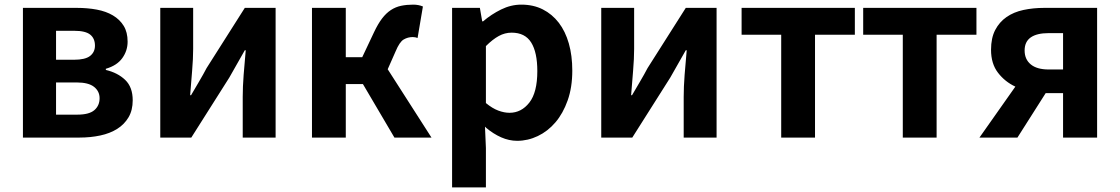

<svg xmlns="http://www.w3.org/2000/svg" viewBox="-20 -594 4835 829"><path d="M79 -560H311Q358 -560 398 -552.5Q438 -545 467.5 -527.5Q497 -510 514 -482.5Q531 -455 531 -414Q531 -375 508 -343Q485 -311 437 -297V-292Q488 -280 520.5 -249Q553 -218 553 -161Q553 -118 535 -87.5Q517 -57 486 -37.5Q455 -18 413 -9Q371 0 323 0H79ZM222 -99H314Q365 -99 387.5 -118.5Q410 -138 410 -170Q410 -200 386 -219Q362 -238 311 -238H222ZM222 -461V-336H299Q348 -336 369 -352.5Q390 -369 390 -397Q390 -428 369.5 -444.5Q349 -461 301 -461Z M672 -560H814V-383Q814 -341 809.5 -288Q805 -235 801 -183H805Q819 -207 839 -241Q859 -275 872 -300L1037 -560H1170V0H1028V-176Q1028 -219 1032 -271Q1036 -323 1041 -377H1037Q1023 -352 1003.5 -318Q984 -284 970 -259L806 0H672Z M1327 -560H1473V-347H1544L1595 -455Q1612 -491 1629.5 -514Q1647 -537 1667.5 -550.5Q1688 -564 1712 -569Q1736 -574 1764 -574Q1787 -574 1806 -566L1783 -430Q1778 -432 1773 -433Q1768 -434 1762 -434Q1741 -434 1723 -423.5Q1705 -413 1688 -372L1654 -295L1843 0H1683L1547 -231H1473V0H1327Z M2052 -560 2062 -502H2066Q2101 -532 2143.5 -553Q2186 -574 2231 -574Q2283 -574 2323.5 -553.5Q2364 -533 2392.5 -496Q2421 -459 2436 -406.5Q2451 -354 2451 -289Q2451 -217 2431 -160.5Q2411 -104 2378 -65.5Q2345 -27 2302 -6.5Q2259 14 2213 14Q2178 14 2144 -1Q2110 -16 2078 -43Q2077 -45 2076 -45.5Q2075 -46 2074 -47L2078 45V215H1932V-560ZM2078 -149Q2106 -126 2131.5 -116.5Q2157 -107 2180 -107Q2231 -107 2265.5 -151Q2300 -195 2300 -287Q2300 -368 2273.5 -410.5Q2247 -453 2189 -453Q2160 -453 2133.5 -438.5Q2107 -424 2078 -395Z M2576 -560H2718V-383Q2718 -341 2713.5 -288Q2709 -235 2705 -183H2709Q2723 -207 2743 -241Q2763 -275 2776 -300L2941 -560H3074V0H2932V-176Q2932 -219 2936 -271Q2940 -323 2945 -377H2941Q2927 -352 2907.5 -318Q2888 -284 2874 -259L2710 0H2576Z M3182 -560H3671V-444H3499V0H3353V-444H3182Z M3707 -560H4196V-444H4024V0H3878V-444H3707Z M4209 0 4364 -220Q4319 -241 4289 -280Q4259 -319 4259 -379Q4259 -430 4277 -464.5Q4295 -499 4326 -520.5Q4357 -542 4399 -551Q4441 -560 4489 -560H4717V0H4570V-192H4495L4373 0ZM4404 -376Q4404 -338 4430.5 -316Q4457 -294 4508 -294H4570V-451H4508Q4457 -451 4430.5 -432.5Q4404 -414 4404 -376Z"/></svg>

Font: Kinto Sans
Style: Bold
Weight: 700
Designer: Authors: Ryoko NISHIZUKA  (kana & ideographs); Paul D. Hunt (Latin, Greek & Cyrillic); Wenlong ZHANG  (bopomofo); Sandol
Foundry: Adobe Systems Incorporated, ookami Inc.
Version: Version 0.001